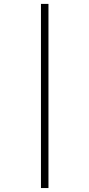

<svg xmlns="http://www.w3.org/2000/svg" viewBox="-20 -762 454 975"><path d="M188 192.9V-742.2H226.1V192.9Z"/></svg>

Font: Clear Sans Thin
Style: Regular
Weight: 250
Foundry: Intel Corporation
Version: Version 1.00